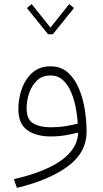

<svg xmlns="http://www.w3.org/2000/svg" viewBox="-20 -665 506 944"><path d="M239.7 -496.6H216.3L112.3 -625.5L135.7 -645L228 -529.3L320.3 -645L343.8 -625.5ZM364.3 -9.3 361.3 -12.7Q334 -5.4 300.8 0.2Q267.6 5.9 229.5 5.9Q157.2 5.9 113.8 -25.4Q70.3 -56.6 70.3 -128.9Q70.3 -180.7 87.4 -228.8Q104.5 -276.9 139.6 -307.9Q174.8 -338.9 228 -338.9Q279.3 -338.9 313.5 -308.6Q347.7 -278.3 367.9 -230Q388.2 -181.6 397 -125.7Q405.8 -69.8 405.8 -18.6Q405.8 84.5 314.2 152.3Q222.7 220.2 63 258.8L48.3 215.8Q198.7 181.6 279.3 124.8Q359.9 67.9 364.3 -9.3ZM362.3 -57.1Q360.4 -93.3 352.8 -134Q345.2 -174.8 329.8 -211.4Q314.5 -248 289.6 -271Q264.6 -293.9 227.5 -293.9Q187.5 -293.9 161.6 -269Q135.7 -244.1 123.3 -206.8Q110.8 -169.4 110.8 -131.8Q110.8 -78.1 143.1 -58.6Q175.3 -39.1 230 -39.1Q268.1 -39.1 301.5 -44.7Q335 -50.3 362.3 -57.1Z"/></svg>

Font: Estedad-FD ExtraLight
Style: Regular
Weight: 200
Designer: Amin Abedi
Version: Version 7.3